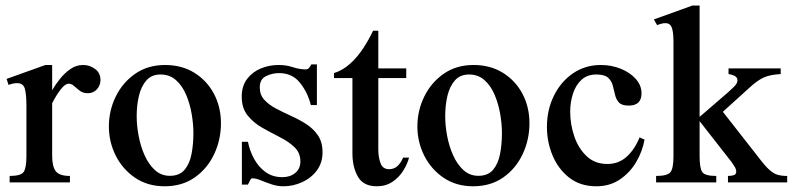

<svg xmlns="http://www.w3.org/2000/svg" viewBox="-20 -647 2812 681"><path d="M336.4 -363.3Q336.4 -344.7 324 -330.6Q311.5 -316.4 292 -316.4Q274.4 -316.4 263.2 -325Q252 -333.5 242.9 -341.8Q233.9 -350.1 223.6 -350.1Q210.9 -350.1 195.1 -329.6Q179.2 -309.1 165 -280.8V-94.7Q165 -56.2 178 -39.6Q190.9 -22.9 228 -22.9V0H14.2V-22.9Q54.7 -22.9 64.2 -37.6Q73.7 -52.2 73.7 -93.3V-271Q73.7 -310.5 68.4 -331.3Q63 -352.1 41 -352.1Q25.4 -352.1 10.3 -345.7L3.4 -367.2L141.1 -416.5H165V-327.1Q176.3 -346.7 192.9 -367.4Q209.5 -388.2 230 -402.3Q250.5 -416.5 274.9 -416.5Q298.3 -416.5 317.4 -402.3Q336.4 -388.2 336.4 -363.3Z M763.7 -210Q763.7 -151.4 739.5 -100.1Q715.3 -48.8 670.7 -17.6Q626 13.7 564 13.7Q503.4 13.7 459 -16.6Q414.6 -46.9 390.4 -95.2Q366.2 -143.6 366.2 -198.2Q366.2 -254.9 390.6 -304.7Q415 -354.5 459.7 -385.5Q504.4 -416.5 565.4 -416.5Q625 -416.5 669.7 -388.7Q714.4 -360.8 739 -314Q763.7 -267.1 763.7 -210ZM666 -175.3Q666 -206.5 659.9 -242.4Q653.8 -278.3 640.4 -310.3Q627 -342.3 604.5 -362.5Q582 -382.8 549.3 -382.8Q518.1 -382.8 499.5 -362.1Q481 -341.3 472.9 -307.6Q464.8 -273.9 464.8 -234.9Q464.8 -202.1 471.7 -165.3Q478.5 -128.4 492.9 -96.2Q507.3 -64 529.5 -43.7Q551.8 -23.4 582.5 -23.4Q616.7 -23.4 634.8 -44.9Q652.8 -66.4 659.4 -101.1Q666 -135.7 666 -175.3Z M1124 -106.9Q1124 -69.8 1104 -42.7Q1084 -15.6 1052 -1Q1020 13.7 985.4 13.7Q963.4 13.7 942.6 6.6Q921.9 -0.5 904.5 -7.6Q887.2 -14.6 875 -14.6Q870.1 -14.6 866 -5.4Q861.8 3.9 859.4 7.8H837.9V-144H859.4Q865.7 -112.3 881.3 -83.5Q897 -54.7 922.1 -36.6Q947.3 -18.6 981.4 -18.6Q1008.8 -18.6 1027.1 -33.4Q1045.4 -48.3 1045.4 -74.2Q1045.4 -105 1024.4 -125Q1003.4 -145 972.4 -160.6Q941.4 -176.3 910.4 -193.8Q879.4 -211.4 858.4 -237.3Q837.4 -263.2 837.4 -304.2Q837.4 -341.8 856.2 -366.7Q875 -391.6 904.8 -404.1Q934.6 -416.5 968.3 -416.5Q995.6 -416.5 1019 -408.7Q1042.5 -400.9 1064.5 -400.9Q1071.8 -400.9 1076.4 -406.5Q1081.1 -412.1 1084 -418.5H1104V-274.4H1082.5Q1071.3 -319.3 1043.9 -353.5Q1016.6 -387.7 969.7 -387.7Q944.8 -387.7 923.1 -376.7Q901.4 -365.7 901.4 -337.4Q901.4 -310.5 917.5 -293Q933.6 -275.4 959 -262Q984.4 -248.5 1012.7 -235.8Q1041 -223.1 1066.4 -206.8Q1091.8 -190.4 1107.9 -166.5Q1124 -142.6 1124 -106.9Z M1409.7 -87.9H1430.7Q1425.3 -65.9 1410.6 -42.2Q1396 -18.6 1372.3 -2.4Q1348.6 13.7 1316.4 13.7Q1269 13.7 1249.5 -20.3Q1230 -54.2 1230 -103.5V-370.1H1164.6V-387.7Q1195.8 -397.5 1221.9 -421.1Q1248 -444.8 1268.3 -475.8Q1288.6 -506.8 1303.2 -538.1H1321.8V-404.3H1420.9V-370.1H1321.8V-116.2Q1321.8 -89.8 1329.6 -68.4Q1337.4 -46.9 1359.9 -46.9Q1377.9 -46.9 1389.9 -58.1Q1401.9 -69.3 1409.7 -87.9Z M1857.9 -210Q1857.9 -151.4 1833.7 -100.1Q1809.6 -48.8 1764.9 -17.6Q1720.2 13.7 1658.2 13.7Q1597.7 13.7 1553.2 -16.6Q1508.8 -46.9 1484.6 -95.2Q1460.4 -143.6 1460.4 -198.2Q1460.4 -254.9 1484.9 -304.7Q1509.3 -354.5 1554 -385.5Q1598.6 -416.5 1659.7 -416.5Q1719.2 -416.5 1763.9 -388.7Q1808.6 -360.8 1833.3 -314Q1857.9 -267.1 1857.9 -210ZM1760.3 -175.3Q1760.3 -206.5 1754.2 -242.4Q1748 -278.3 1734.6 -310.3Q1721.2 -342.3 1698.7 -362.5Q1676.3 -382.8 1643.6 -382.8Q1612.3 -382.8 1593.8 -362.1Q1575.2 -341.3 1567.1 -307.6Q1559.1 -273.9 1559.1 -234.9Q1559.1 -202.1 1565.9 -165.3Q1572.8 -128.4 1587.2 -96.2Q1601.6 -64 1623.8 -43.7Q1646 -23.4 1676.8 -23.4Q1710.9 -23.4 1729 -44.9Q1747.1 -66.4 1753.7 -101.1Q1760.3 -135.7 1760.3 -175.3Z M2248.5 -159.7 2266.1 -151.9Q2258.8 -110.4 2236.6 -72.5Q2214.4 -34.7 2178.7 -10.5Q2143.1 13.7 2095.2 13.7Q2038.1 13.7 1999 -16.8Q1960 -47.4 1939.9 -95.5Q1919.9 -143.6 1919.9 -196.8Q1919.9 -257.3 1944.6 -307.4Q1969.2 -357.4 2012.5 -387Q2055.7 -416.5 2111.3 -416.5Q2148.4 -416.5 2181.4 -403.3Q2214.4 -390.1 2234.9 -367.2Q2255.4 -344.2 2255.4 -315.9Q2255.4 -272.5 2210 -272.5Q2185.1 -272.5 2175 -283.7Q2165 -294.9 2161.4 -311.3Q2157.7 -327.6 2153.3 -344Q2148.9 -360.4 2136.5 -371.6Q2124 -382.8 2095.2 -382.8Q2062.5 -382.8 2042 -363.5Q2021.5 -344.2 2012 -314Q2002.4 -283.7 2002.4 -251Q2002.4 -206.5 2016.8 -163.8Q2031.2 -121.1 2060.5 -93.3Q2089.8 -65.4 2134.3 -65.4Q2173.8 -65.4 2202.1 -90.6Q2230.5 -115.7 2248.5 -159.7Z M2772 0H2562V-22.9Q2571.8 -22.9 2581.5 -25.4Q2591.3 -27.8 2591.3 -38.1Q2591.3 -46.9 2585.7 -55.7Q2580.1 -64.5 2575.2 -71.8L2461.4 -217.3V-93.3Q2461.4 -50.8 2470.7 -36.9Q2480 -22.9 2520.5 -22.9V0H2307.1V-22.9Q2347.7 -22.9 2358.2 -36.6Q2368.7 -50.3 2368.7 -91.8V-498.5Q2368.7 -534.7 2362.5 -549.8Q2356.4 -564.9 2340.3 -564.9Q2332.5 -564.9 2325 -562.7Q2317.4 -560.5 2310.5 -558.1L2299.3 -578.1L2436 -627.4H2461.4V-232.4L2561 -318.4Q2568.4 -324.7 2582 -337.9Q2595.7 -351.1 2595.7 -361.3Q2595.7 -373 2585 -378.2Q2574.2 -383.3 2564 -384.3V-404.3H2749V-384.3Q2710.9 -382.3 2688.2 -371.8Q2665.5 -361.3 2638.2 -335.9L2543.9 -250.5L2670.4 -88.9Q2692.9 -59.1 2708.3 -45.2Q2723.6 -31.2 2738 -27.1Q2752.4 -22.9 2772 -22.9Z"/></svg>

Font: Scheherazade New Medium
Style: Regular
Weight: 500
Designer: SIL International
Foundry: SIL International
Version: Version 4.000